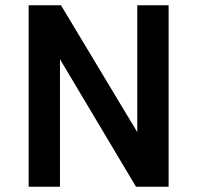

<svg xmlns="http://www.w3.org/2000/svg" viewBox="-20 -710 750 730"><path d="M502 -689.9H621.1V0H497.1L208 -484.9V0H88.9V-689.9H211.9L502 -207.5Z"/></svg>

Font: HK Grotesk Legacy
Style: Bold
Weight: 700
Designer: Alfredo Marco Pradil
Foundry: Hanken Design Co.
Version: Version 2.022;PS 002.022;hotconv 1.0.88;makeotf.lib2.5.64775